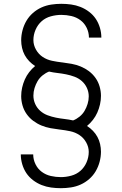

<svg xmlns="http://www.w3.org/2000/svg" viewBox="-20 -843 640 1006"><path d="M299 143Q273 143 247.5 139.5Q222 136 198 126.5Q174 117 153 101Q132 85 118 64Q104 43 96.5 17.5Q89 -8 89 -33V-34H154Q154 -7 166 17.5Q178 42 199 57.5Q220 73 246 79Q272 85 299 85Q326 85 353.5 77.5Q381 70 401.5 52Q422 34 433.5 7.5Q445 -19 445 -47Q445 -73 431.5 -97Q418 -121 396 -135.5Q374 -150 347.5 -155.5Q321 -161 295 -164H294Q269 -167 244.5 -171.5Q220 -176 197 -185.5Q174 -195 154 -210Q134 -225 119.5 -245.5Q105 -266 98 -290.5Q91 -315 91 -339Q91 -362 96 -384Q101 -406 110 -426.5Q119 -447 133 -465Q147 -483 164 -497Q147 -508 133 -522.5Q119 -537 109.5 -554.5Q100 -572 95.5 -592Q91 -612 91 -632Q91 -658 98 -684.5Q105 -711 118.5 -734Q132 -757 152.5 -775Q173 -793 197.5 -804Q222 -815 248.5 -819Q275 -823 301 -823Q327 -823 352.5 -819.5Q378 -816 402 -806.5Q426 -797 447 -781Q468 -765 482 -744Q496 -723 503.5 -697.5Q511 -672 511 -647V-646H446Q446 -673 434 -697.5Q422 -722 401 -737.5Q380 -753 354 -759Q328 -765 301 -765Q274 -765 246.5 -757.5Q219 -750 198.5 -732Q178 -714 166.5 -687.5Q155 -661 155 -633Q155 -607 168.5 -583Q182 -559 204 -544.5Q226 -530 252.5 -524.5Q279 -519 305 -516H306Q331 -513 355.5 -508.5Q380 -504 403 -494.5Q426 -485 446 -470Q466 -455 480.5 -434.5Q495 -414 502 -389.5Q509 -365 509 -341Q509 -318 504 -296Q499 -274 490 -253.5Q481 -233 467 -215Q453 -197 436 -183Q453 -172 467 -157.5Q481 -143 490.5 -125.5Q500 -108 504.5 -88Q509 -68 509 -48Q509 -22 502 4.5Q495 31 481.5 54Q468 77 447.5 95Q427 113 402.5 124Q378 135 351.5 139Q325 143 299 143ZM363 -212Q381 -219 397 -232Q413 -245 423 -262Q433 -279 439 -298.5Q445 -318 445 -338Q445 -361 435.5 -382Q426 -403 409 -418Q392 -433 370.5 -441Q349 -449 326.5 -453.5Q304 -458 281.5 -460.5Q259 -463 237 -468Q219 -461 203 -448Q187 -435 177 -418Q167 -401 161 -381.5Q155 -362 155 -342Q155 -319 164.5 -298Q174 -277 191 -262Q208 -247 229.5 -239Q251 -231 273.5 -226.5Q296 -222 318.5 -219.5Q341 -217 363 -212Z"/></svg>

Font: Iosevka Aile Light
Style: Regular
Weight: 300
Designer: Belleve Invis
Foundry: Belleve Invis
Version: Version 27.3.5; ttfautohint (v1.8.4)